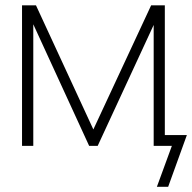

<svg xmlns="http://www.w3.org/2000/svg" viewBox="-20 -556 732 732"><path d="M319.8 0 106.9 -463.4V0H64V-535.6H117.2L335.9 -62.5L556.2 -535.6H608.4V0H565.9V-460.9L352.5 0ZM578.1 156.2 635.3 0H584V-41H692.4L621.1 156.2Z"/></svg>

Font: Inter Display Extra Light
Style: Regular
Weight: 200
Designer: Rasmus Andersson
Foundry: rsms
Version: Version 4.000;git-4fc901f